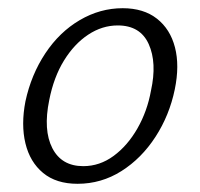

<svg xmlns="http://www.w3.org/2000/svg" viewBox="-20 -440 488 468"><path d="M169 8Q117 8 85 -18.5Q53 -45 42 -90.5Q31 -136 42 -193Q56 -258 90.5 -310Q125 -362 174.5 -391Q224 -420 279 -420Q330 -420 362.5 -394.5Q395 -369 406.5 -324.5Q418 -280 406 -222Q393 -159 359 -106.5Q325 -54 276 -23Q227 8 169 8ZM183 -35Q223 -35 257 -60Q291 -85 315 -127Q339 -169 348 -219Q363 -287 342.5 -332.5Q322 -378 267 -378Q229 -378 195 -355.5Q161 -333 136 -292.5Q111 -252 100 -196Q85 -123 107.5 -79Q130 -35 183 -35Z"/></svg>

Font: Ysabeau Infant Light
Style: Italic
Weight: 300
Italic angle: -12°
Designer: Christian Thalmann (Catharsis Fonts)
Version: Version 2.001;gftools[0.9.30]; featfreeze: ss01,ss02,lnum